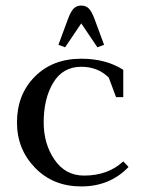

<svg xmlns="http://www.w3.org/2000/svg" viewBox="-20 -663 534 690"><path d="M41 -223Q41 -323 105 -387.5Q169 -452 272 -452Q361 -452 423 -412V-314H397L371 -384Q332 -423 272 -423Q206 -423 171.5 -366Q137 -309 137 -223Q137 -146 176 -89Q215 -32 282 -32Q368 -32 423 -83L442 -63Q375 7 272 7Q171 7 106 -60Q41 -127 41 -223ZM190 -502 224 -594Q234 -621 244.5 -632Q255 -643 272 -643Q289 -643 299.5 -632Q310 -621 320 -594L354 -502L330 -493L272 -579L214 -493Z"/></svg>

Font: Dihjauti
Style: Bold
Weight: 700
Designer: T. Christopher White
Version: Version 3.0.0